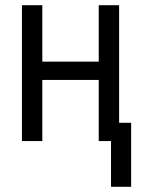

<svg xmlns="http://www.w3.org/2000/svg" viewBox="-20 -540 540 735"><path d="M405 175V0H358V-234H142V0H64V-520H142V-304H358V-520H436V-70H482V175Z"/></svg>

Font: Iosevka Curly
Style: Regular
Weight: 400
Monospace: yes
Designer: Belleve Invis
Foundry: Belleve Invis
Version: Version 22.1.2; ttfautohint (v1.8.4)